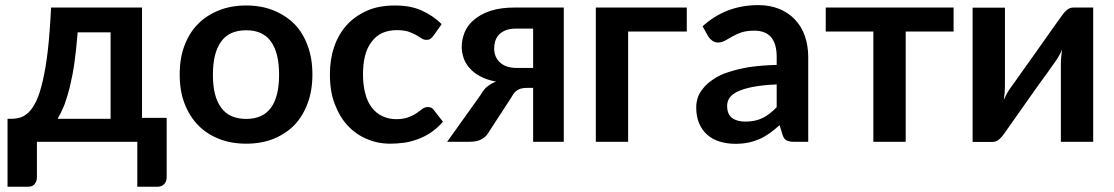

<svg xmlns="http://www.w3.org/2000/svg" viewBox="-20 -542 4260 734"><path d="M200.2 -87.9H402.8V-418.5H276.9Q271.5 -351.6 264.6 -302.7Q258.3 -257.3 247.1 -210Q239.3 -177.2 225.6 -139.6Q214.8 -112.8 200.2 -87.9ZM522.9 -91.3H617.2V134.8Q617.2 152.3 607.4 162.1Q597.7 171.9 582 171.9H504.9V0H121.1V137.2Q121.1 149.9 112.8 161.1Q105 171.9 86.9 171.9H8.8V-87.9H23.4Q41.5 -87.9 57.6 -92.8Q71.8 -96.7 89.4 -112.3Q105 -127.9 118.7 -155.8Q132.3 -184.6 143.1 -231.4Q155.3 -283.7 162.6 -347.7Q169.9 -408.7 175.3 -513.2H522.9Z M921.4 -521Q979 -521 1025.4 -502.4Q1072.8 -482.9 1105.5 -450.2Q1137.7 -417.5 1156.2 -367.2Q1174.3 -318.8 1174.3 -257.3Q1174.3 -195.8 1156.2 -147.5Q1137.7 -97.7 1105.5 -64Q1073.2 -30.8 1025.4 -11.2Q979 7.3 921.4 7.3Q863.3 7.3 816.9 -11.2Q769 -30.3 736.8 -64Q703.6 -98.1 685.1 -147.5Q667 -193.8 667 -257.3Q667 -320.8 685.1 -367.2Q703.6 -417 736.8 -450.2Q769.5 -483.4 816.9 -502.4Q863.3 -521 921.4 -521ZM921.4 -87.4Q984.9 -87.4 1016.1 -130.4Q1046.9 -172.9 1046.9 -256.3Q1046.9 -339.8 1016.1 -382.8Q985.4 -426.3 921.4 -426.3Q856 -426.3 825.2 -382.8Q793.9 -339.4 793.9 -256.3Q793.9 -172.9 825.2 -130.9Q856 -87.4 921.4 -87.4Z M1668.5 -449.7 1636.2 -404.3Q1630.9 -397.5 1625.5 -393.6Q1620.1 -389.6 1609.9 -389.6Q1600.1 -389.6 1591.3 -395.5Q1588.4 -397 1581.3 -401.6Q1574.2 -406.2 1569.8 -408.7Q1554.7 -416.5 1540.5 -421.4Q1522 -426.8 1497.6 -426.8Q1465.8 -426.8 1440.4 -415.5Q1417 -404.3 1399.9 -381.3Q1383.8 -360.4 1375.5 -328.6Q1367.7 -297.9 1367.7 -257.3Q1367.7 -216.8 1376.5 -184.6Q1384.3 -152.8 1401.4 -130.9Q1418 -108.9 1441.4 -98.1Q1466.3 -86.4 1494.6 -86.4Q1522 -86.4 1542.5 -94.2Q1560.1 -100.6 1573.2 -109.9Q1579.6 -114.3 1595.2 -126Q1604.5 -132.8 1615.7 -132.8Q1630.9 -132.8 1638.2 -121.6L1673.3 -76.7Q1652.8 -52.7 1628.9 -36.6Q1605.5 -20.5 1579.6 -10.7Q1548.8 0.5 1526.4 3.4Q1496.6 7.3 1472.2 7.3Q1423.3 7.3 1382.3 -10.7Q1340.3 -28.3 1309.1 -62Q1277.8 -95.7 1259.3 -145.5Q1241.2 -191.9 1241.2 -257.3Q1241.2 -315.4 1257.3 -362.3Q1273.4 -410.2 1305.2 -445.8Q1335.9 -480 1382.8 -501Q1427.7 -521 1490.2 -521Q1548.8 -521 1590.8 -502.4Q1635.7 -482.4 1668.5 -449.7Z M1956.5 -282.2H2018.1V-432.6H1951.2Q1928.7 -432.6 1912.1 -425.8Q1897 -419.4 1886.7 -408.7Q1877 -397.5 1873 -383.8Q1869.1 -369.6 1869.1 -357.4Q1869.1 -322.3 1893.1 -301.8Q1915.5 -282.2 1956.5 -282.2ZM1947.3 -513.2H2135.3V0H2018.1V-206.1H1996.6Q1982.9 -206.1 1972.2 -203.6Q1962.9 -200.7 1955.6 -195.8Q1947.3 -189.5 1943.8 -184.1Q1941.9 -181.6 1938.2 -175.5Q1934.6 -169.4 1934.1 -168.5L1852.1 -42.5Q1846.2 -32.2 1839.4 -23.9Q1834.5 -18.1 1823.7 -11.2Q1813 -4.9 1803.2 -2.9Q1791.5 0 1774.9 0H1689.5L1818.8 -181.2Q1829.1 -200.2 1843.3 -211.4Q1859.4 -224.1 1876.5 -230Q1840.3 -236.8 1815.4 -250.5Q1791 -263.2 1774.4 -282.7Q1758.3 -301.3 1752 -321.3Q1745.1 -343.3 1745.1 -362.8Q1745.1 -390.6 1756.3 -418.5Q1767.1 -445.3 1792 -466.3Q1817.9 -488.3 1855 -500.5Q1894 -513.2 1947.3 -513.2Z M2605.5 -513.2V-421.4H2381.3V0H2257.8V-513.2Z M2949.2 -132.3V-219.2Q2899.4 -217.3 2859.4 -210Q2825.2 -203.6 2800.8 -192.4Q2778.8 -182.1 2769 -168Q2759.8 -154.3 2759.8 -137.7Q2759.8 -104.5 2779.3 -90.8Q2797.9 -77.1 2829.1 -77.1Q2867.7 -77.1 2895 -90.8Q2921.9 -103.5 2949.2 -132.3ZM2688 -401.9 2666 -441.4Q2754.4 -522.5 2879.4 -522.5Q2922.4 -522.5 2959.5 -507.8Q2994.6 -493.2 3019.5 -466.8Q3044.9 -439.9 3057.1 -403.8Q3069.8 -366.7 3069.8 -324.2V0H3013.7Q2996.6 0 2986.8 -5.4Q2976.6 -10.7 2971.7 -26.4L2960.4 -63.5Q2936 -42 2922.9 -33.2Q2900.4 -17.6 2884.3 -10.7Q2861.3 -1 2841.8 2.9Q2819.3 7.8 2791 7.8Q2758.8 7.8 2731 -1Q2705.1 -8.3 2683.6 -26.9Q2664.1 -43.9 2652.8 -70.3Q2641.6 -97.2 2641.6 -130.9Q2641.6 -150.9 2647.9 -169.9Q2653.8 -187.5 2669.9 -206.5Q2681.6 -221.7 2707.5 -239.3Q2731.4 -255.9 2765.6 -266.6Q2803.2 -278.8 2845.2 -285.6Q2892.6 -292.5 2949.2 -293.9V-324.2Q2949.2 -375.5 2927.2 -400.4Q2905.8 -424.8 2863.8 -424.8Q2834.5 -424.8 2814 -418Q2798.8 -413.1 2779.3 -402.3Q2772.9 -398.4 2752 -386.7Q2738.3 -379.4 2724.6 -379.4Q2712.4 -379.4 2702.6 -386.7Q2692.4 -394.5 2688 -401.9Z M3625.5 -513.2V-421.4H3442.4V0H3318.8V-421.4H3136.7V-513.2Z M4084 -513.2H4159.2V0H4035.6V-299.3Q4035.6 -311.5 4037.1 -325.2Q4038.1 -338.9 4040 -352.5Q4032.2 -333 4018.1 -312Q4017.6 -311.5 4008.3 -298.3Q3988.8 -271 3985.4 -265.6Q3981.4 -260.3 3952.6 -220.7Q3947.8 -213.9 3935.3 -196.3Q3922.9 -178.7 3916 -168.9Q3841.8 -63.5 3817.9 -29.8Q3811 -19 3799.8 -9.3Q3788.6 0.5 3773.9 0.5H3698.2V-512.7H3821.8V-212.9Q3821.8 -205.6 3820.8 -188Q3818.8 -169.4 3817.4 -160.2Q3827.6 -183.6 3839.4 -200.7L3840.3 -202.1Q3841.3 -203.6 3843.8 -207Q3846.2 -210.4 3848.6 -213.9Q3849.6 -215.3 3858.2 -227.1Q3866.7 -238.8 3872.1 -246.6Q3876 -252.4 3904.3 -292Q3911.1 -301.3 3923.3 -318.6Q3935.5 -335.9 3940.9 -343.3Q4009.3 -440.9 4039.6 -482.4Q4045.9 -492.7 4058.1 -503.4Q4069.3 -513.2 4084 -513.2Z"/></svg>

Font: Lato-SemiBold
Style: Bold
Weight: 500
Designer: Lukasz Dziedzic with Adam Twardoch and Botio Nikoltchev
Foundry: tyPoland Lukasz Dziedzic
Version: ""